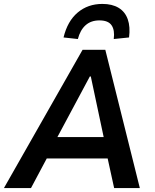

<svg xmlns="http://www.w3.org/2000/svg" viewBox="-43 -959 791 979"><path d="M-23 0 378 -705H494L670 0H539L495 -201L541 -151H157L222 -201L115 0ZM415 -569 233 -229 216 -260H517L492 -230L420 -569ZM354 -760 281 -768Q301 -851 353 -895Q405 -939 479 -939Q529 -939 562 -919Q595 -899 608.5 -860.5Q622 -822 615 -768L537 -760Q543 -805 526 -830Q509 -855 464 -855Q421 -855 393.5 -830.5Q366 -806 354 -760Z"/></svg>

Font: Nunito Sans 7pt SemiCondensed
Style: Bold Italic
Weight: 700
Width: 4
Italic angle: -9°
Designer: Vernon Adams
Foundry: Vernon Adams
Version: Version 3.101;gftools[0.9.27]